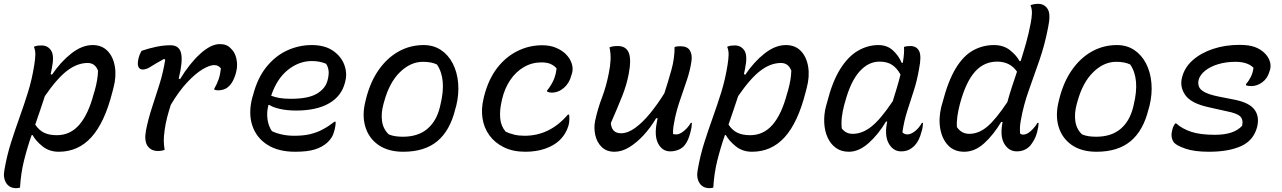

<svg xmlns="http://www.w3.org/2000/svg" viewBox="-39 -777 6659 997"><path d="M137 -534Q148 -539 157 -540Q166 -541 177 -541Q209 -541 226.5 -514.5Q244 -488 230 -421Q227 -407 224 -392L231 -389Q276 -456 331.5 -499.5Q387 -543 442 -543Q490 -543 519.5 -512.5Q549 -482 557.5 -431Q566 -380 550 -320L544 -297Q504 -140 435.5 -64.5Q367 11 266 11Q217 11 182 -17Q147 -45 130 -76L125 -75Q102 -9 85.5 57.5Q69 124 65 197Q56 200 45 200Q10 200 -7 173Q-24 146 -16 105Q-3 30 18 -36Q39 -102 62 -166Q85 -230 106 -297Q127 -364 139 -440Q144 -471 144.5 -493Q145 -515 137 -534ZM416 -450Q363 -450 310.5 -410.5Q258 -371 194 -278Q182 -240 169 -203Q156 -166 144 -130Q163 -101 189.5 -88Q216 -75 256 -75Q326 -75 373 -129.5Q420 -184 448 -291L453 -307Q469 -364 470 -410Q455 -450 416 -450Z M696 -513Q734 -526 772 -534Q810 -542 847 -542Q892 -542 901.5 -500Q911 -458 889 -369L896 -366Q945 -447 1000.5 -497.5Q1056 -548 1102 -548Q1122 -548 1135.5 -542.5Q1149 -537 1159 -526Q1178 -508 1185 -485Q1192 -462 1192 -441.5Q1192 -421 1189 -411L1185 -394Q1181 -379 1171 -358.5Q1161 -338 1142.5 -323Q1124 -308 1093 -308Q1085 -308 1074 -311V-317Q1089 -343 1097 -367.5Q1105 -392 1108 -422Q1095 -439 1073 -439Q1050 -439 1013.5 -417.5Q977 -396 934 -350.5Q891 -305 848 -233Q838 -202 829.5 -170Q821 -138 816 -102Q811 -67 811.5 -44Q812 -21 816 1Q801 7 781 7Q745 7 727 -19.5Q709 -46 719 -100Q731 -160 750 -218Q769 -276 788.5 -337.5Q808 -399 819 -467L813 -471Q767 -446 744 -431Q721 -416 702 -416Q686 -416 679.5 -430.5Q673 -445 681 -477Q685 -494 696 -513Z M1580 -543Q1647 -543 1689.5 -514Q1732 -485 1748.5 -441.5Q1765 -398 1754 -355L1752 -347Q1734 -277 1669 -240Q1604 -203 1499 -203Q1451 -203 1414 -211.5Q1377 -220 1360 -232H1355Q1345 -194 1350 -158Q1355 -122 1373 -96Q1424 -72 1489 -72Q1537 -72 1572 -80.5Q1607 -89 1637 -105Q1667 -121 1698 -145H1704Q1704 -133 1702.5 -123.5Q1701 -114 1699 -105Q1693 -80 1684 -65Q1675 -50 1660 -36Q1634 -13 1596 -1Q1558 11 1493 11Q1406 11 1349 -25.5Q1292 -62 1271 -125.5Q1250 -189 1271 -270L1275 -283Q1298 -372 1344.5 -429.5Q1391 -487 1452 -515Q1513 -543 1580 -543ZM1580 -460Q1514 -460 1456.5 -414.5Q1399 -369 1369 -280Q1389 -272 1413.5 -268Q1438 -264 1471 -264Q1562 -264 1606.5 -290.5Q1651 -317 1662 -360Q1670 -391 1667 -411.5Q1664 -432 1654 -446Q1637 -453 1619.5 -456.5Q1602 -460 1580 -460Z M2161 -543Q2212 -543 2250.5 -517.5Q2289 -492 2312 -447.5Q2335 -403 2340 -346Q2345 -289 2330 -227L2325 -210Q2298 -99 2232 -44Q2166 11 2055 11Q1977 11 1926.5 -24Q1876 -59 1858 -119Q1840 -179 1859 -253L1863 -269Q1885 -354 1928.5 -415.5Q1972 -477 2031.5 -510Q2091 -543 2161 -543ZM2157 -456Q2093 -456 2038 -402.5Q1983 -349 1956 -250L1952 -236Q1939 -188 1945 -147Q1951 -106 1980 -79Q1997 -72 2015.5 -69.5Q2034 -67 2053 -67Q2131 -67 2179 -107Q2227 -147 2245 -220L2248 -233Q2281 -367 2230 -442Q2202 -456 2157 -456Z M2776 -542Q2817 -542 2848 -529Q2879 -516 2899 -496Q2921 -474 2929.5 -448Q2938 -422 2932 -399L2928 -386Q2918 -346 2889.5 -321Q2861 -296 2825 -296Q2814 -296 2802 -301V-307Q2825 -336 2836.5 -363.5Q2848 -391 2851 -422Q2838 -437 2819.5 -445Q2801 -453 2772 -453Q2723 -453 2681 -428.5Q2639 -404 2610 -360.5Q2581 -317 2568 -261L2565 -247Q2555 -203 2558.5 -162.5Q2562 -122 2587 -93Q2609 -83 2632.5 -77.5Q2656 -72 2685 -72Q2816 -72 2910 -182H2916Q2918 -171 2917.5 -158Q2917 -145 2915 -133Q2903 -84 2867 -49Q2838 -21 2792 -5Q2746 11 2689 11Q2625 11 2578 -12Q2531 -35 2502.5 -74Q2474 -113 2466.5 -162.5Q2459 -212 2472 -265L2475 -278Q2497 -364 2541.5 -422.5Q2586 -481 2647 -511.5Q2708 -542 2776 -542Z M3126 -531Q3134 -535 3145.5 -536.5Q3157 -538 3169 -538Q3212 -538 3226 -503Q3240 -468 3226 -394Q3215 -336 3191.5 -277Q3168 -218 3133 -138Q3137 -85 3186 -85Q3221 -85 3259.5 -113Q3298 -141 3336.5 -188Q3375 -235 3411 -293Q3431 -355 3447.5 -414Q3464 -473 3464 -533Q3476 -537 3493 -537Q3530 -537 3543 -515.5Q3556 -494 3552 -463Q3546 -417 3529.5 -366.5Q3513 -316 3495 -265Q3477 -214 3466 -164Q3461 -140 3458 -120.5Q3455 -101 3456 -81Q3464 -79 3473 -79Q3491 -79 3513 -97.5Q3535 -116 3548 -139H3554Q3553 -114 3546 -89Q3535 -46 3517 -24Q3505 -8 3484.5 0.5Q3464 9 3441 9Q3401 9 3379.5 -30Q3358 -69 3371 -138Q3373 -150 3376 -163H3368Q3339 -114 3303 -75Q3267 -36 3228.5 -12.5Q3190 11 3152 11Q3110 11 3085 -14Q3060 -39 3052 -76Q3044 -113 3051 -148Q3064 -210 3086.5 -269Q3109 -328 3122 -395Q3130 -433 3131.5 -466Q3133 -499 3126 -531Z M3737 -534Q3748 -539 3757 -540Q3766 -541 3777 -541Q3809 -541 3826.5 -514.5Q3844 -488 3830 -421Q3827 -407 3824 -392L3831 -389Q3876 -456 3931.5 -499.5Q3987 -543 4042 -543Q4090 -543 4119.5 -512.5Q4149 -482 4157.5 -431Q4166 -380 4150 -320L4144 -297Q4104 -140 4035.5 -64.5Q3967 11 3866 11Q3817 11 3782 -17Q3747 -45 3730 -76L3725 -75Q3702 -9 3685.5 57.5Q3669 124 3665 197Q3656 200 3645 200Q3610 200 3593 173Q3576 146 3584 105Q3597 30 3618 -36Q3639 -102 3662 -166Q3685 -230 3706 -297Q3727 -364 3739 -440Q3744 -471 3744.5 -493Q3745 -515 3737 -534ZM4016 -450Q3963 -450 3910.5 -410.5Q3858 -371 3794 -278Q3782 -240 3769 -203Q3756 -166 3744 -130Q3763 -101 3789.5 -88Q3816 -75 3856 -75Q3926 -75 3973 -129.5Q4020 -184 4048 -291L4053 -307Q4069 -364 4070 -410Q4055 -450 4016 -450Z M4522 -543Q4567 -543 4597 -516Q4627 -489 4643 -451H4649Q4658 -504 4655 -533Q4663 -536 4670.5 -537Q4678 -538 4687 -538Q4721 -538 4734 -511.5Q4747 -485 4733 -417Q4723 -358 4705.5 -304.5Q4688 -251 4671.5 -199Q4655 -147 4647 -90Q4657 -79 4673 -79Q4691 -79 4712.5 -96Q4734 -113 4748 -139H4754Q4753 -129 4752 -118Q4751 -107 4746 -93Q4735 -48 4712 -23Q4697 -7 4680 1Q4663 9 4640 9Q4601 9 4578 -28.5Q4555 -66 4565 -130Q4566 -138 4568 -146H4562Q4522 -79 4471.5 -34Q4421 11 4369 11Q4329 11 4301 -9.5Q4273 -30 4258 -64Q4243 -98 4241 -140Q4239 -182 4250 -225L4256 -246Q4283 -353 4324 -418.5Q4365 -484 4416 -513.5Q4467 -543 4522 -543ZM4332 -110Q4342 -97 4356 -89.5Q4370 -82 4389 -82Q4439 -82 4487 -120.5Q4535 -159 4597 -252Q4607 -285 4617.5 -319Q4628 -353 4637 -390Q4619 -423 4593.5 -440Q4568 -457 4528 -457Q4470 -457 4424 -405.5Q4378 -354 4350 -250L4345 -233Q4336 -199 4332.5 -169Q4329 -139 4332 -110Z M5122 -543Q5172 -543 5205.5 -516.5Q5239 -490 5255 -460H5261Q5276 -507 5289.5 -555Q5303 -603 5313 -656Q5319 -687 5319.5 -709Q5320 -731 5312 -750Q5330 -757 5352 -757Q5384 -757 5401 -730.5Q5418 -704 5404 -637Q5387 -547 5359 -466Q5331 -385 5303.5 -308.5Q5276 -232 5262 -153Q5255 -118 5258 -84Q5264 -78 5274 -78Q5293 -78 5314 -97Q5335 -116 5348 -139H5354Q5354 -118 5346 -89Q5340 -67 5331 -51Q5322 -35 5311 -21Q5284 9 5241 9Q5201 9 5177.5 -28Q5154 -65 5165 -131Q5166 -138 5167 -144H5160Q5120 -77 5071.5 -33Q5023 11 4968 11Q4916 11 4884.5 -22Q4853 -55 4843.5 -108.5Q4834 -162 4849 -223L4855 -244Q4884 -356 4923.5 -421.5Q4963 -487 5013.5 -515Q5064 -543 5122 -543ZM4930 -117Q4954 -82 4994 -82Q5043 -82 5087.5 -119.5Q5132 -157 5192 -247Q5203 -288 5216 -327Q5229 -366 5242 -405Q5206 -457 5139 -457Q5071 -457 5024.5 -405.5Q4978 -354 4948 -246L4944 -231Q4937 -204 4932.5 -174Q4928 -144 4930 -117Z M5761 -543Q5812 -543 5850.5 -517.5Q5889 -492 5912 -447.5Q5935 -403 5940 -346Q5945 -289 5930 -227L5925 -210Q5898 -99 5832 -44Q5766 11 5655 11Q5577 11 5526.5 -24Q5476 -59 5458 -119Q5440 -179 5459 -253L5463 -269Q5485 -354 5528.5 -415.5Q5572 -477 5631.5 -510Q5691 -543 5761 -543ZM5757 -456Q5693 -456 5638 -402.5Q5583 -349 5556 -250L5552 -236Q5539 -188 5545 -147Q5551 -106 5580 -79Q5597 -72 5615.5 -69.5Q5634 -67 5653 -67Q5731 -67 5779 -107Q5827 -147 5845 -220L5848 -233Q5881 -367 5830 -442Q5802 -456 5757 -456Z M6397 -544Q6446 -544 6476.5 -533Q6507 -522 6529 -500Q6547 -482 6554.5 -459.5Q6562 -437 6556 -415L6553 -406Q6543 -370 6516 -350Q6489 -330 6459 -330Q6443 -330 6431 -334V-340Q6446 -357 6456.5 -378.5Q6467 -400 6470 -425Q6440 -456 6376 -456Q6327 -456 6286 -443.5Q6245 -431 6218.5 -409.5Q6192 -388 6185 -362Q6181 -344 6186.5 -328Q6192 -312 6215.5 -299Q6239 -286 6287 -276L6373 -259Q6448 -244 6475 -208Q6502 -172 6489 -118Q6471 -48 6406 -18.5Q6341 11 6239 11Q6163 11 6117 -5Q6071 -21 6058 -36Q6049 -47 6045.5 -63.5Q6042 -80 6049 -105Q6051 -115 6055 -122Q6059 -129 6063 -136H6069Q6100 -108 6147 -92.5Q6194 -77 6270 -77Q6369 -77 6411 -124Q6418 -156 6401 -172.5Q6384 -189 6332 -199L6238 -220Q6146 -240 6116 -283Q6086 -326 6099 -375Q6112 -427 6154.5 -464.5Q6197 -502 6260 -523Q6323 -544 6397 -544Z"/></svg>

Font: Recursive Mn Csl St
Style: Italic
Weight: 400
Italic angle: -15°
Monospace: yes
Version: Version 1.079;hotconv 1.0.112;makeotfexe 2.5.65598; ttfautoh